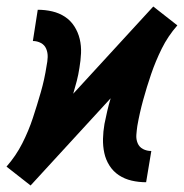

<svg xmlns="http://www.w3.org/2000/svg" viewBox="-45 -560 565 590"><path d="M49 10 12 -19 -25 -48Q4 -81 23.5 -119.5Q43 -158 56 -197.5Q69 -237 80.5 -277Q92 -317 98 -357Q101 -371 101.5 -384.5Q102 -398 97 -410Q92 -422 80.5 -428Q69 -434 56 -434L71 -530Q94 -530 115.5 -525Q137 -520 154.5 -508.5Q172 -497 183.5 -479Q195 -461 200 -440Q205 -419 204 -396.5Q203 -374 199 -351Q196 -331 191 -311.5Q186 -292 180 -272L426 -540L463 -511L500 -482Q471 -449 452 -410.5Q433 -372 419.5 -332.5Q406 -293 395 -253Q384 -213 377 -173Q375 -159 374 -145.5Q373 -132 378 -120Q383 -108 394.5 -102Q406 -96 420 -96L404 0Q381 0 359.5 -5Q338 -10 320.5 -21.5Q303 -33 291.5 -51Q280 -69 275.5 -90Q271 -111 271.5 -133.5Q272 -156 276 -179Q280 -199 284.5 -218.5Q289 -238 295 -258Z"/></svg>

Font: Iosevka Slab
Style: Bold Italic
Weight: 700
Italic angle: -9°
Monospace: yes
Designer: Belleve Invis
Foundry: Belleve Invis
Version: Version 11.1.0; ttfautohint (v1.8.3)